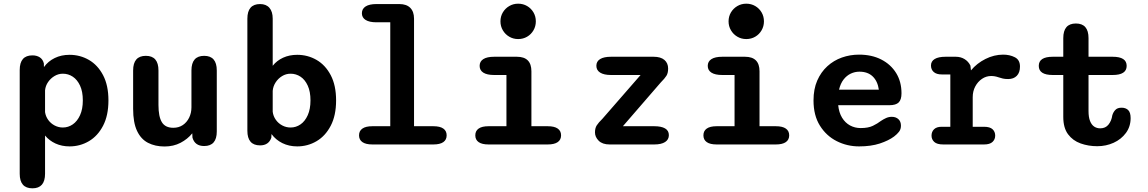

<svg xmlns="http://www.w3.org/2000/svg" viewBox="-20 -784 6230 1042"><path d="M87 -404Q87 -483.5 156 -483.5Q179.5 -483.5 196 -472.8Q212.5 -462 218 -440L218.5 -420Q241 -451.5 276.8 -469Q312.5 -486.5 357.5 -486.5Q414.5 -486.5 462.5 -458.8Q510.5 -431 539.5 -375.8Q568.5 -320.5 568.5 -239Q568.5 -157.5 539.5 -101.8Q510.5 -46 462.5 -17.8Q414.5 10.5 357.5 10.5Q315.5 10.5 281.2 -5.2Q247 -21 224.5 -48.5V159Q224.5 238 156 238Q87 238 87 159ZM224.5 -175.5Q228 -152 241.8 -133Q255.5 -114 276.5 -103Q297.5 -92 321 -92Q350.5 -92 375 -109Q399.5 -126 414.5 -159Q429.5 -192 429.5 -239Q429.5 -287 414.5 -319.2Q399.5 -351.5 375 -367.8Q350.5 -384 321 -384Q297 -384 276 -371.5Q255 -359 241 -338.8Q227 -318.5 224.5 -294Z M771.5 -481Q840 -481 840 -401.5V-214.5Q840 -151 858.5 -120.8Q877 -90.5 920.5 -90.5Q950 -90.5 972 -105.2Q994 -120 1006.5 -145.5Q1019 -171 1019 -201.5V-401.5Q1019 -481 1088 -481Q1156.5 -481 1156.5 -401.5V-70.5Q1156.5 8.5 1088 8.5Q1037.5 8.5 1024.5 -37L1023.5 -60.5Q998 -29 959.8 -9Q921.5 11 873 11Q822 11 783.5 -8.8Q745 -28.5 723.8 -73.5Q702.5 -118.5 702.5 -194V-401.5Q702.5 -481 771.5 -481Z M1391.5 5Q1322.5 5 1322.5 -74.5V-682.5Q1322.5 -762 1391.5 -762Q1424.5 -762 1442.2 -741.5Q1460 -721 1460 -682.5V-427Q1482 -455 1516.2 -470.8Q1550.5 -486.5 1593 -486.5Q1650 -486.5 1698 -458.8Q1746 -431 1775 -375.8Q1804 -320.5 1804 -239Q1804 -157.5 1775 -101.8Q1746 -46 1698 -17.8Q1650 10.5 1593 10.5Q1548.5 10.5 1512.5 -7.2Q1476.5 -25 1453.5 -56.5L1452.5 -36.5Q1438 5 1391.5 5ZM1460 -177.5Q1463 -153.5 1476.8 -134Q1490.5 -114.5 1511.8 -103.2Q1533 -92 1557 -92Q1586.5 -92 1611 -109Q1635.5 -126 1650.2 -159Q1665 -192 1665 -239Q1665 -287 1650.2 -319.2Q1635.5 -351.5 1611 -367.8Q1586.5 -384 1557 -384Q1532 -384 1510.8 -371Q1489.5 -358 1475.8 -336.8Q1462 -315.5 1460 -291Z M2001 0Q1965 0 1946.8 -12.8Q1928.5 -25.5 1928.5 -49.5Q1928.5 -73.5 1946.8 -86.2Q1965 -99 2001 -99H2098V-663H2023Q1984.5 -663 1964.2 -675.8Q1944 -688.5 1944 -712Q1944 -736 1964.2 -749Q1984.5 -762 2023 -762H2147.5Q2186 -762 2206.5 -741.5Q2227 -721 2227 -682.5V-99H2331.5Q2368 -99 2386 -86.2Q2404 -73.5 2404 -49.5Q2404 -25.5 2386 -12.8Q2368 0 2331.5 0Z M2631.5 -99H2728.5V-377H2662Q2623 -377 2603 -389.8Q2583 -402.5 2583 -426.5Q2583 -450.5 2603 -463.2Q2623 -476 2662 -476H2785Q2864 -476 2864 -397V-99H2952.5Q2988.5 -99 3006.8 -86.2Q3025 -73.5 3025 -49.5Q3025 -25.5 3006.8 -12.8Q2988.5 0 2952.5 0H2631.5Q2595.5 0 2577.5 -12.8Q2559.5 -25.5 2559.5 -49.5Q2559.5 -73.5 2577.5 -86.2Q2595.5 -99 2631.5 -99ZM2696 -668Q2696 -695 2709 -716.8Q2722 -738.5 2743.8 -751.2Q2765.5 -764 2792 -764Q2819 -764 2840.8 -751.2Q2862.5 -738.5 2875.2 -716.8Q2888 -695 2888 -668Q2888 -641.5 2875.2 -619.5Q2862.5 -597.5 2840.8 -584.8Q2819 -572 2792 -572Q2765.5 -572 2743.8 -584.8Q2722 -597.5 2709 -619.5Q2696 -641.5 2696 -668Z M3209 -65.5Q3209 -88.5 3218.5 -103.5Q3228 -118.5 3249.5 -139.5L3456.5 -377H3296Q3257.5 -377 3237 -390Q3216.5 -403 3216.5 -427Q3216.5 -451 3237 -463.5Q3257.5 -476 3296 -476H3527Q3565.5 -476 3585.8 -458.8Q3606 -441.5 3606 -412Q3606 -387.5 3596.8 -372.8Q3587.5 -358 3566 -336.5L3360.5 -99H3530.5Q3569 -99 3589.5 -87Q3610 -75 3610 -50.5Q3610 -26.5 3589.5 -13.2Q3569 0 3530.5 0H3288.5Q3249.5 0 3229.2 -20.2Q3209 -40.5 3209 -65.5Z M3869.5 -99H3966.5V-377H3900Q3861 -377 3841 -389.8Q3821 -402.5 3821 -426.5Q3821 -450.5 3841 -463.2Q3861 -476 3900 -476H4023Q4102 -476 4102 -397V-99H4190.5Q4226.5 -99 4244.8 -86.2Q4263 -73.5 4263 -49.5Q4263 -25.5 4244.8 -12.8Q4226.5 0 4190.5 0H3869.5Q3833.5 0 3815.5 -12.8Q3797.5 -25.5 3797.5 -49.5Q3797.5 -73.5 3815.5 -86.2Q3833.5 -99 3869.5 -99ZM3934 -668Q3934 -695 3947 -716.8Q3960 -738.5 3981.8 -751.2Q4003.5 -764 4030 -764Q4057 -764 4078.8 -751.2Q4100.5 -738.5 4113.2 -716.8Q4126 -695 4126 -668Q4126 -641.5 4113.2 -619.5Q4100.5 -597.5 4078.8 -584.8Q4057 -572 4030 -572Q4003.5 -572 3981.8 -584.8Q3960 -597.5 3947 -619.5Q3934 -641.5 3934 -668Z M4642.5 10.5Q4577.5 10.5 4521 -18Q4464.5 -46.5 4429.8 -102Q4395 -157.5 4395 -239Q4395 -300.5 4415.2 -346.8Q4435.5 -393 4470 -424.5Q4504.5 -456 4549 -471.8Q4593.5 -487.5 4642.5 -487.5Q4711 -487.5 4762.8 -461Q4814.5 -434.5 4843.5 -387.5Q4872.5 -340.5 4872.5 -277.5Q4872.5 -243 4857.2 -228Q4842 -213 4806 -213H4529Q4533 -173 4550 -145.2Q4567 -117.5 4593.2 -103.2Q4619.5 -89 4651 -89Q4692 -89 4717.2 -101.2Q4742.5 -113.5 4760.5 -127.5Q4774.5 -137 4789 -143.5Q4803.5 -150 4820 -150Q4842 -150 4855.8 -137.2Q4869.5 -124.5 4869.5 -102Q4869.5 -82.5 4859 -69Q4848.5 -55.5 4832 -43Q4802.5 -21 4754.8 -5.2Q4707 10.5 4642.5 10.5ZM4533.5 -297.5H4749.5Q4743 -343.5 4716.2 -369.2Q4689.5 -395 4644 -395Q4619.5 -395 4597.2 -384.5Q4575 -374 4558.2 -352.5Q4541.5 -331 4533.5 -297.5Z M5259 -96H5320.5Q5352.5 -96 5366.8 -82.5Q5381 -69 5381 -48Q5381 -27.5 5366.5 -13.8Q5352 0 5320.5 0H5099Q5065 0 5050.2 -13.8Q5035.5 -27.5 5035.5 -48Q5035.5 -69 5049.2 -82.5Q5063 -96 5090 -96H5137.5V-380H5091Q5062.5 -380 5047.5 -393.2Q5032.5 -406.5 5032.5 -428.5Q5032.5 -451.5 5052.8 -463.8Q5073 -476 5111.5 -476H5167Q5194 -476 5214.8 -463.2Q5235.5 -450.5 5246.5 -428L5249.5 -402Q5281.5 -440.5 5328.2 -464Q5375 -487.5 5424.5 -487.5Q5460 -487.5 5487.8 -473.2Q5515.5 -459 5515.5 -423Q5515.5 -390 5498.2 -372.5Q5481 -355 5451.5 -355Q5434 -355 5422.2 -357.8Q5410.5 -360.5 5399 -364.5Q5389 -368 5379 -369.8Q5369 -371.5 5359 -371.5Q5332 -371.5 5309.2 -356Q5286.5 -340.5 5272.8 -314.8Q5259 -289 5259 -256.5Z M5693.5 -377Q5617.5 -377 5617.5 -426.5Q5617.5 -476 5693.5 -476H5750.5V-577Q5750.5 -656.5 5819 -656.5Q5887.5 -656.5 5887.5 -577V-476H6018.5Q6094.5 -476 6094.5 -426.5Q6094.5 -377 6018.5 -377H5887.5V-181Q5887.5 -148 5895.8 -127.2Q5904 -106.5 5918.2 -97Q5932.5 -87.5 5951 -87.5Q5980 -87.5 5996.2 -108.2Q6012.5 -129 6016.5 -158Q6021.5 -175 6032.8 -187.2Q6044 -199.5 6067 -199.5Q6089 -199.5 6102.5 -186.8Q6116 -174 6116 -143Q6116 -97 6090.5 -62.5Q6065 -28 6023.8 -9.2Q5982.5 9.5 5935 9.5Q5887 9.5 5844.8 -5.5Q5802.5 -20.5 5776.5 -55.2Q5750.5 -90 5750.5 -149.5V-377Z"/></svg>

Font: Sono Monospace SemiBold
Style: Regular
Weight: 600
Designer: Tyler Finck
Foundry: Tyler Finck
Version: Version 2.112